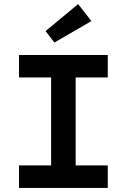

<svg xmlns="http://www.w3.org/2000/svg" viewBox="-20 -919 620 939"><path d="M73 0V-110H230V-540H73V-650H507V-540H350V-110H507V0ZM246 -711 203 -767 362 -899 427 -816Z"/></svg>

Font: Sometype Mono
Style: Bold
Weight: 700
Monospace: yes
Designer: Ryoichi Tsunekawa
Foundry: Dharma Type
Version: Version 1.000; ttfautohint (v1.8.3)